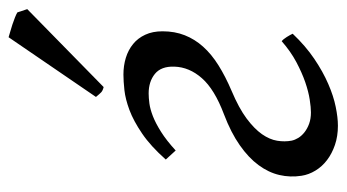

<svg xmlns="http://www.w3.org/2000/svg" viewBox="-192 -560 772 427"><g transform="rotate(-90 193.5 -346.0)"><path d="M16.6 -61Q12.7 -85.9 18.3 -110.1Q23.9 -134.3 40.3 -156.5Q56.6 -178.7 84.5 -198.2Q112.3 -217.8 153.3 -233.4Q209 -254.4 233.6 -282.5Q258.3 -310.5 259.3 -343.8Q260.3 -373 243.2 -387Q226.1 -400.9 199.7 -400.9Q189.9 -400.9 177.2 -399.2Q164.6 -397.5 148.9 -391.4Q133.3 -385.3 114.3 -373.3Q95.2 -361.3 72.8 -340.8L52.7 -362.8Q82.5 -396.5 110.6 -415.5Q138.7 -434.6 162.8 -443.6Q187 -452.6 207 -454.8Q227.1 -457 241.7 -457Q261.2 -457 278.8 -451.7Q296.4 -446.3 309.6 -435.5Q322.8 -424.8 330.3 -408.4Q337.9 -392.1 337.9 -370.1Q337.9 -342.8 329.1 -320.6Q320.3 -298.3 303.7 -279.8Q287.1 -261.2 262.2 -245.6Q237.3 -230 205.1 -216.3Q167 -200.2 144 -183.1Q121.1 -166 109.1 -148.9Q97.2 -131.8 94.5 -115Q91.8 -98.1 94.7 -83Q96.2 -75.7 100.8 -68.1Q105.5 -60.5 113.5 -54.2Q121.6 -47.9 132.6 -43.9Q143.6 -40 157.7 -40Q168.5 -40 186 -42.7Q203.6 -45.4 224.9 -52.7Q246.1 -60.1 269.5 -72.5Q293 -85 315.9 -105Q320.3 -101.6 325.2 -93.8Q330.1 -85.9 332.5 -80.6Q305.2 -51.8 276.6 -32.5Q248 -13.2 220.9 -1.5Q193.8 10.3 169.9 15.1Q146 20 127.9 20Q104.5 20 85.2 13.4Q65.9 6.8 51.5 -4.2Q37.1 -15.1 28.1 -30Q19 -44.9 16.6 -61ZM387.2 -670.9 213.9 -501Q206.1 -502.9 202.4 -506.3Q198.7 -509.8 191.9 -518.1L324.7 -712.4Q329.6 -710.9 337.2 -708.7Q344.7 -706.5 353 -703.9Q361.3 -701.2 368.7 -698.2Q376 -695.3 379.9 -692.9Z"/></g></svg>

Font: Gentium Plus CyrE
Style: Italic
Weight: 400
Italic angle: -8°
Designer: J. Victor Gaultney, Annie Olsen, Iska Routamaa, Becca Hirsbrunner
Foundry: SIL International
Version: Version 5.000